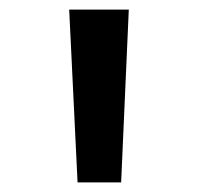

<svg xmlns="http://www.w3.org/2000/svg" viewBox="-20 -843 414 401"><path d="M142 -462 124.5 -823H249L233 -462Z"/></svg>

Font: Tracken
Style: Regular
Weight: 400
Designer: Eben Sorkin
Foundry: Eben Sorkin
Version: Version 2.001